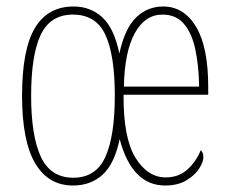

<svg xmlns="http://www.w3.org/2000/svg" viewBox="-20 -562 705 592"><path d="M205 10Q129 10 88.5 -58.5Q48 -127 48 -267Q48 -409 87.5 -475.5Q127 -542 207 -542Q259 -542 295.5 -508.5Q332 -475 348 -397Q365 -475 400 -508.5Q435 -542 483 -542Q547 -542 584.5 -479.5Q622 -417 622 -294V-270H361Q360 -137 397.5 -76Q435 -15 491 -15Q531 -15 558 -39.5Q585 -64 599 -99Q601 -97 604 -92Q607 -87 607 -77Q607 -62 593.5 -41.5Q580 -21 554 -5.5Q528 10 489 10Q387 10 349 -133Q333 -57 296.5 -23.5Q260 10 205 10ZM206 -14Q276 -14 305 -78.5Q334 -143 334 -267Q334 -392 305 -454.5Q276 -517 205 -517Q135 -517 105.5 -454.5Q76 -392 76 -267Q76 -143 106 -78.5Q136 -14 206 -14ZM594 -295Q593 -358 582.5 -408.5Q572 -459 547.5 -488Q523 -517 481 -517Q427 -517 395.5 -459.5Q364 -402 362 -295Z"/></svg>

Font: Noto Serif Khmer ExtraCondensed Thin
Style: Regular
Weight: 100
Width: 2
Designer: Danh Hong and the Monotype Design Team
Foundry: Monotype Imaging Inc.
Version: Version 2.004; ttfautohint (v1.8.4.7-5d5b)